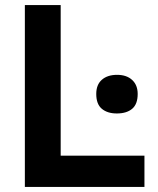

<svg xmlns="http://www.w3.org/2000/svg" viewBox="-20 -733 618 753"><path d="M77.5 0V-713H218V-122.5H546.5V0ZM438 -288Q401.5 -288 379.5 -306.2Q357.5 -324.5 357.5 -364.5Q357.5 -401 379.5 -420.2Q401.5 -439.5 439 -439.5Q476.5 -439.5 498.2 -419.5Q520 -399.5 520 -364.5Q520 -324.5 498.2 -306.2Q476.5 -288 438 -288Z"/></svg>

Font: Heraclito SemiBold
Style: Regular
Weight: 600
Designer: Kostas Bartsokas (font) & Cristiano Sobral (main changes)
Foundry: Kostas Bartsokas (font) & Cristiano Sobral (main changes)
Version: Version 1.00;July 8, 2020;FontCreator 13.0.0.2655 64-bit